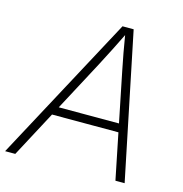

<svg xmlns="http://www.w3.org/2000/svg" viewBox="-126 -827 883 925"><g transform="rotate(15 315.0 -364.0)"><path d="M-18.6 0 372.1 -727.5H427.7L577.6 0H531.7L426.3 -520Q418.5 -558.1 409.9 -604.5Q401.4 -650.9 392.1 -708H404.3Q377 -652.3 353.5 -606Q330.1 -559.6 309.1 -520L32.2 0ZM135.7 -229 142.6 -271H506.8L499.5 -229Z"/></g></svg>

Font: Inter 17pt ExtraLight
Style: Italic
Weight: 250
Italic angle: -9.3988°
Version: Version 4.001;git-66647c0bb